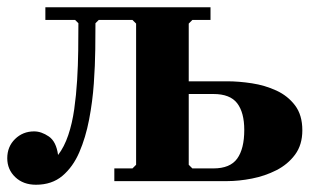

<svg xmlns="http://www.w3.org/2000/svg" viewBox="-30 -499 858 529"><path d="M-10 -63Q-10 -95 11.5 -116Q33 -137 64 -137Q84 -137 104.5 -123Q125 -109 130 -72Q147 -94 158 -126.5Q169 -159 174.5 -198Q180 -237 182.5 -278Q185 -319 185.5 -359.5Q186 -400 186 -435L177 -444H95V-479H550V-444H500L490 -434V-275H596Q628 -275 664 -269.5Q700 -264 731.5 -249.5Q763 -235 783 -208.5Q803 -182 803 -140Q803 -100 783 -73Q763 -46 731.5 -30Q700 -14 664 -7Q628 0 596 0H285V-35H335L345 -45V-434L335 -444H242L233 -435Q233 -407 232.5 -363Q232 -319 228.5 -269Q225 -219 215.5 -169.5Q206 -120 188.5 -79.5Q171 -39 142 -14.5Q113 10 69 10Q34 10 12 -11Q-10 -32 -10 -63ZM490 -45 500 -35H558Q604 -35 623.5 -62Q643 -89 643 -141Q643 -189 623.5 -214.5Q604 -240 558 -240H490Z"/></svg>

Font: Brygada 1918
Style: Bold
Weight: 700
Designer: Mateusz Machalski | Borys Kosmynka | Przemek Hoffer
Foundry: NIEPODLEGLA 2018
Version: Version 3.006